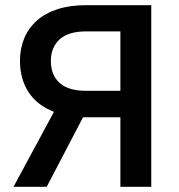

<svg xmlns="http://www.w3.org/2000/svg" viewBox="-20 -720 690 740"><path d="M188 -289Q123 -314 90 -365Q57 -416 57 -485Q57 -533 73.5 -572.5Q90 -612 122 -640.5Q154 -669 201.5 -684.5Q249 -700 312 -700H563V0H444V-268H300L160 0H32ZM444 -370V-599H312Q243 -599 209.5 -568Q176 -537 176 -485Q176 -431 209.5 -400.5Q243 -370 312 -370Z"/></svg>

Font: Golos UI Medium
Style: Regular
Weight: 500
Designer: A.Korolkova, Vitaly Kuzmin
Foundry: ParaType Ltd
Version: Version 2.000